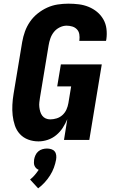

<svg xmlns="http://www.w3.org/2000/svg" viewBox="-20 -763 640 1047"><path d="M190 8Q160 8 133.5 -2Q107 -12 88.5 -32Q70 -52 61 -79Q52 -106 49 -134Q46 -162 47.5 -191.5Q49 -221 54 -251L101 -534Q106 -563 116 -591Q126 -619 143.5 -644.5Q161 -670 185.5 -689.5Q210 -709 237.5 -721.5Q265 -734 294.5 -738.5Q324 -743 353 -743Q382 -743 410 -739.5Q438 -736 463.5 -725.5Q489 -715 509.5 -698Q530 -681 543.5 -657.5Q557 -634 560.5 -606Q564 -578 560 -549L558 -540H412L413 -544Q415 -560 412.5 -576Q410 -592 399.5 -603Q389 -614 374 -618.5Q359 -623 343 -623Q324 -623 305 -613.5Q286 -604 273.5 -588Q261 -572 254.5 -553Q248 -534 245 -515L198 -231Q196 -218 194.5 -205Q193 -192 194.5 -179Q196 -166 199.5 -154Q203 -142 210.5 -132Q218 -122 229.5 -117Q241 -112 254 -112Q271 -112 289 -117.5Q307 -123 321 -136Q335 -149 342.5 -166Q350 -183 353 -201L368 -292H292L312 -412H535L467 0H329L347 -113Q337 -89 322.5 -66.5Q308 -44 287 -26.5Q266 -9 240.5 -0.5Q215 8 190 8ZM188 264 144 216Q158 205 169.5 191.5Q181 178 191 163Q183 160 177 154Q171 148 168 140.5Q165 133 165 124.5Q165 116 166 107Q168 95 173.5 83Q179 71 189 62.5Q199 54 211.5 50.5Q224 47 236 47Q248 47 259.5 50.5Q271 54 278 62.5Q285 71 286.5 83Q288 95 286 107Q282 129 274 151Q266 173 253 193.5Q240 214 223.5 232Q207 250 188 264Z"/></svg>

Font: Iosevka Heavy Extended
Style: Italic
Weight: 900
Width: 7
Italic angle: -9°
Monospace: yes
Designer: Belleve Invis
Foundry: Belleve Invis
Version: Version 32.5.0; ttfautohint (v1.8.4)